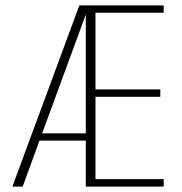

<svg xmlns="http://www.w3.org/2000/svg" viewBox="-20 -695 676 715"><path d="M26 0 275.5 -675H589.5V-647.5H335.5V-362H577V-334.5H335.5V-28H589.5V0H299.5V-171.5H127L64.5 0ZM137 -198.5H299.5V-641Z"/></svg>

Font: Anybody ExtraLight
Style: Regular
Weight: 200
Designer: Tyler Finck
Foundry: Etcetera Type Company
Version: Version 1.010; ttfautohint (v1.8.3) -l 8 -r 50 -G 200 -x 14 